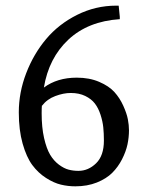

<svg xmlns="http://www.w3.org/2000/svg" viewBox="-20 -636 505 673"><path d="M228 -310.1Q202.6 -310.1 173.8 -299.3Q145 -288.6 127 -265.1V-268.1Q126 -258.3 126 -238.8Q126 -189.5 134.5 -152.1Q143.1 -114.7 155.8 -93.5Q168.5 -72.3 186.5 -58.8Q204.6 -45.4 220.7 -41.3Q236.8 -37.1 254.9 -37.1Q289.6 -37.1 316.9 -63.7Q344.2 -90.3 344.2 -143.1Q344.2 -168.5 342 -189.7Q339.8 -210.9 332.3 -234.1Q324.7 -257.3 312.5 -273.2Q300.3 -289.1 278.8 -299.6Q257.3 -310.1 228 -310.1ZM399.9 -577.1V-568.8Q288.6 -561.5 219.7 -497.1Q150.9 -432.6 133.8 -329.1Q180.7 -363.8 249 -363.8Q293.5 -363.8 327.6 -349.1Q361.8 -334.5 380.9 -313.5Q399.9 -292.5 412.1 -265.4Q424.3 -238.3 428.2 -217.8Q432.1 -197.3 432.1 -179.2Q432.1 -154.8 426.8 -129.6Q421.4 -104.5 407.7 -77.6Q394 -50.8 373.5 -30.3Q353 -9.8 319.6 3.7Q286.1 17.1 244.1 17.1Q218.3 17.1 193.6 11.2Q168.9 5.4 141.4 -12.2Q113.8 -29.8 93.3 -57.4Q72.8 -85 59.3 -132.6Q45.9 -180.2 45.9 -242.2Q45.9 -312 71.8 -379.4Q97.7 -446.8 141.8 -499.3Q186 -551.8 250.5 -584Q314.9 -616.2 387.2 -616.2H396Z"/></svg>

Font: Linear Smooth Low Contrast
Style: Regular
Weight: 500
Designer: Philipp H. Poll, Flanker
Foundry: Philipp H. Poll, reworked by Flanker
Version: Version 1.010 | FøM Fix